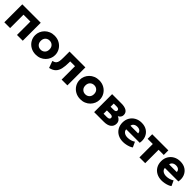

<svg xmlns="http://www.w3.org/2000/svg" viewBox="488 -2181 3852 3852"><g transform="rotate(45 2414.0 -255.0)"><path d="M68 0V-510H591V0H427V-380H232V0Z M971 15Q887.5 15 823.5 -21.8Q759.5 -58.5 723.2 -120Q687 -181.5 687 -255Q687 -308.5 707.8 -357Q728.5 -405.5 766.5 -443.5Q804.5 -481.5 856.5 -503.2Q908.5 -525 971 -525Q1054.5 -525 1118.2 -488.2Q1182 -451.5 1218.2 -390Q1254.5 -328.5 1254.5 -255Q1254.5 -201.5 1233.8 -153Q1213 -104.5 1175.2 -66.5Q1137.5 -28.5 1085.5 -6.8Q1033.5 15 971 15ZM971 -126Q1023.5 -126 1058.8 -160.8Q1094 -195.5 1094 -255Q1094 -314.5 1059 -349.2Q1024 -384 971 -384Q917.5 -384 882.5 -349.2Q847.5 -314.5 847.5 -255Q847.5 -195.5 882.8 -160.8Q918 -126 971 -126Z M1350.5 12.5 1297.5 -132.5Q1349 -145.5 1372.2 -170.5Q1395.5 -195.5 1401.8 -237.8Q1408 -280 1408 -345V-510H1857.5V0H1693.5V-380H1557V-345Q1557 -241.5 1540 -168.5Q1523 -95.5 1478.2 -50.8Q1433.5 -6 1350.5 12.5Z M2237 15Q2153.5 15 2089.5 -21.8Q2025.5 -58.5 1989.2 -120Q1953 -181.5 1953 -255Q1953 -308.5 1973.8 -357Q1994.5 -405.5 2032.5 -443.5Q2070.5 -481.5 2122.5 -503.2Q2174.5 -525 2237 -525Q2320.5 -525 2384.2 -488.2Q2448 -451.5 2484.2 -390Q2520.5 -328.5 2520.5 -255Q2520.5 -201.5 2499.8 -153Q2479 -104.5 2441.2 -66.5Q2403.5 -28.5 2351.5 -6.8Q2299.5 15 2237 15ZM2237 -126Q2289.5 -126 2324.8 -160.8Q2360 -195.5 2360 -255Q2360 -314.5 2325 -349.2Q2290 -384 2237 -384Q2183.5 -384 2148.5 -349.2Q2113.5 -314.5 2113.5 -255Q2113.5 -195.5 2148.8 -160.8Q2184 -126 2237 -126Z M2616.5 0V-510H2884.5Q2975 -510 3026.5 -477.5Q3078 -445 3078 -379Q3078 -343 3059.5 -318.2Q3041 -293.5 3010.5 -278.5Q3052.5 -262 3076.2 -230.8Q3100 -199.5 3100 -156.5Q3100 -83 3045.8 -41.5Q2991.5 0 2890 0ZM2856 -399.5H2773V-309.5H2856Q2925 -309.5 2925 -354Q2925 -376.5 2906.5 -388Q2888 -399.5 2856 -399.5ZM2773 -110.5H2868.5Q2940 -110.5 2940 -158.5Q2940 -205 2868.5 -205H2773Z M3447 15Q3363 15 3299.5 -18.8Q3236 -52.5 3200.5 -113.2Q3165 -174 3165 -255.5Q3165 -334 3201 -395Q3237 -456 3299.8 -490.5Q3362.5 -525 3443.5 -525Q3533 -525 3595.8 -483.8Q3658.5 -442.5 3686.2 -371.8Q3714 -301 3698 -211.5H3315Q3316 -166.5 3353.8 -138.8Q3391.5 -111 3452 -111Q3542 -111 3615 -159L3666.5 -48Q3643 -29.5 3606 -15.2Q3569 -1 3527 7Q3485 15 3447 15ZM3325 -322H3542Q3541 -360.5 3513.5 -383.5Q3486 -406.5 3439 -406.5Q3391.5 -406.5 3360.2 -383.5Q3329 -360.5 3325 -322Z M3901 0V-380H3754V-510H4211.5V-380H4065V0Z M4544 15Q4460 15 4396.5 -18.8Q4333 -52.5 4297.5 -113.2Q4262 -174 4262 -255.5Q4262 -334 4298 -395Q4334 -456 4396.8 -490.5Q4459.5 -525 4540.5 -525Q4630 -525 4692.8 -483.8Q4755.5 -442.5 4783.2 -371.8Q4811 -301 4795 -211.5H4412Q4413 -166.5 4450.8 -138.8Q4488.5 -111 4549 -111Q4639 -111 4712 -159L4763.5 -48Q4740 -29.5 4703 -15.2Q4666 -1 4624 7Q4582 15 4544 15ZM4422 -322H4639Q4638 -360.5 4610.5 -383.5Q4583 -406.5 4536 -406.5Q4488.5 -406.5 4457.2 -383.5Q4426 -360.5 4422 -322Z"/></g></svg>

Font: Geologica
Style: Bold
Weight: 700
Designer: Sindre Bremnes, Frode Helland
Foundry: Monokrom Skriftforlag AS
Version: Version 1.010; ttfautohint (v1.8.4.7-5d5b);gftools[0.9.28]